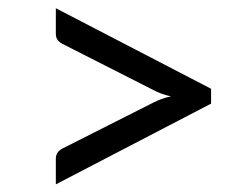

<svg xmlns="http://www.w3.org/2000/svg" viewBox="-20 -576 620 478"><path d="M119 -117V-181Q119 -189 123 -195.5Q127 -202 137 -207L361.5 -320.5Q371.5 -325.5 382.2 -329.5Q393 -333.5 405.5 -336Q393 -339 382.2 -342.8Q371.5 -346.5 361.5 -352L137 -466Q127 -471 123 -477.2Q119 -483.5 119 -492V-555.5L505.5 -355V-318Z"/></svg>

Font: LatoCHI
Style: Regular
Weight: 400
Designer: Lukasz Dziedzic
Foundry: tyPoland Lukasz Dziedzic
Version: Version 1.104